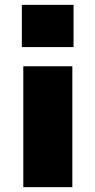

<svg xmlns="http://www.w3.org/2000/svg" viewBox="-20 -771 393 791"><path d="M70 -577V-751H283V-577ZM76 0V-498H278V0Z"/></svg>

Font: Nunito Sans 10pt Expanded Black
Style: Regular
Weight: 900
Width: 7
Designer: Vernon Adams
Foundry: Vernon Adams
Version: Version 3.101;gftools[0.9.27]